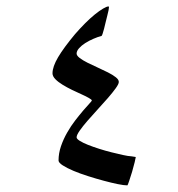

<svg xmlns="http://www.w3.org/2000/svg" viewBox="-20 -490 548 591"><path d="M397.9 -6.3Q397.9 -4.4 394.5 9.5Q391.1 23.4 386.5 39.1Q381.8 54.7 377.4 67.6Q373 80.6 372.1 80.6Q361.8 80.6 342.5 76.7Q323.2 72.8 299.6 66.4Q275.9 60.1 251.2 52.2Q226.6 44.4 206.3 35.9Q186 27.3 173.1 19Q160.2 10.7 160.2 3.9Q160.2 -18.1 167.7 -40Q175.3 -62 186.8 -82Q198.2 -102.1 211.4 -119.1Q224.6 -136.2 236.1 -149.7Q247.6 -163.1 255.1 -171.1Q262.7 -179.2 262.7 -180.7Q262.7 -183.1 253.9 -188.2Q245.1 -193.4 231.4 -199.5Q217.8 -205.6 202.1 -213.1Q186.5 -220.7 172.9 -229Q159.2 -237.3 150.4 -246.3Q141.6 -255.4 141.6 -264.2Q141.6 -284.7 158.9 -314Q176.3 -343.3 210.9 -384.8Q226.1 -402.3 241.9 -418.2Q257.8 -434.1 272 -445.6Q286.1 -457 297.4 -463.6Q308.6 -470.2 314 -470.2Q315.4 -470.2 315.4 -467.8Q315.4 -465.8 314.2 -458.7Q313 -451.7 310.3 -442.1Q307.6 -432.6 305.2 -421.6Q302.7 -410.6 300.3 -401.4Q297.9 -392.1 295.7 -385.7Q293.5 -379.4 292.5 -379.4Q281.2 -376.5 267.6 -370.6Q253.9 -364.7 242.4 -357.4Q231 -350.1 223.4 -341.6Q215.8 -333 215.8 -325.2Q215.8 -318.8 225.3 -311.5Q234.9 -304.2 249.5 -296.9Q264.2 -289.6 281 -282Q297.9 -274.4 312.3 -267.1Q326.7 -259.8 336.2 -252.4Q345.7 -245.1 345.7 -237.8Q345.7 -231.4 336.2 -218.3Q326.7 -205.1 312.3 -188.5Q297.9 -171.9 281 -153.6Q264.2 -135.3 249.5 -118.4Q234.9 -101.6 225.3 -87.9Q215.8 -74.2 215.8 -67.4Q215.8 -62.5 225.6 -56.4Q235.4 -50.3 250.7 -44.2Q266.1 -38.1 285.2 -32Q304.2 -25.9 323.2 -21.2Q342.3 -16.6 358.4 -12.9Q374.5 -9.3 384.8 -8.8Q393.6 -7.3 395.8 -7.1Q397.9 -6.8 397.9 -6.3Z"/></svg>

Font: Kitab
Style: Regular
Weight: 400
Designer: SIL International
Foundry: Khaled Hosny
Version: Version 1.000